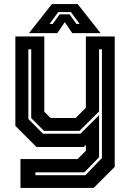

<svg xmlns="http://www.w3.org/2000/svg" viewBox="-20 -718 643 938"><path d="M158 0 55 -103V-540H196.5V-172L227 -141.5H349.5L399.5 -191.5V-540H540.5V97L437.5 200H80V59H359L399.5 18.5V-10L389.5 0ZM153 138H397L478 54V-477H464V-173.5L368 -78.5H195L132.5 -141V-477H118.5V-137L190 -64.5H373L464 -155.5V50L392 124H153ZM233.5 -698H359.5L471.5 -556H333L296.5 -610L260 -556H121.5ZM264.5 -659 222 -601H237.5L271.5 -648H319.5L353.5 -601H369L326.5 -659Z"/></svg>

Font: Tourney Thin
Style: Bold
Weight: 700
Version: Version 1.015